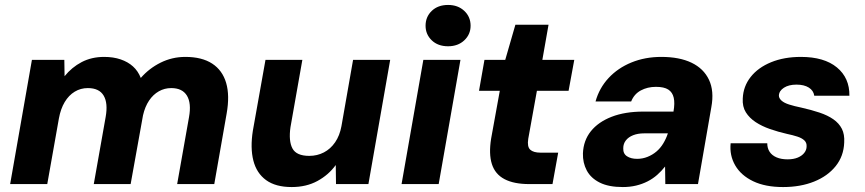

<svg xmlns="http://www.w3.org/2000/svg" viewBox="-20 -744 3496 776"><path d="M21 0 109 -502H240L241 -436Q270 -472 310 -493Q350 -514 401 -514Q438 -514 467.5 -504Q497 -494 517.5 -475.5Q538 -457 549 -429Q583 -468 629.5 -491Q676 -514 729 -514Q796 -514 837.5 -487Q879 -460 894 -409Q909 -358 896 -285L846 0H696L744 -271Q754 -327 735.5 -357.5Q717 -388 672 -388Q645 -388 622 -375Q599 -362 582.5 -337.5Q566 -313 558 -278L508 0H359L407 -271Q417 -327 399 -357.5Q381 -388 335 -388Q306 -388 282 -373.5Q258 -359 241.5 -331.5Q225 -304 218 -265L171 0Z M1159 12Q1094 12 1055.5 -16Q1017 -44 1004 -95Q991 -146 1002 -216L1053 -502H1202L1154 -230Q1146 -174 1162 -144Q1178 -114 1230 -114Q1262 -114 1289 -128Q1316 -142 1334.5 -169Q1353 -196 1360 -234L1407 -502H1557L1469 0H1338L1337 -77Q1308 -37 1263 -12.5Q1218 12 1159 12Z M1603 0 1691 -502H1841L1753 0ZM1791 -557Q1750 -557 1725 -581Q1700 -605 1700 -640Q1700 -676 1725 -700Q1750 -724 1791 -724Q1831 -724 1856.5 -700Q1882 -676 1882 -640Q1882 -605 1856.5 -581Q1831 -557 1791 -557Z M2119 0Q2057 0 2019 -20Q1981 -40 1968 -81Q1955 -122 1965 -184L2000 -377H1916L1938 -502H2022L2063 -644H2197L2172 -502H2301L2278 -377H2150L2115 -183Q2110 -151 2123 -139Q2136 -127 2165 -127H2236L2213 0Z M2497 12Q2440 12 2404 -6Q2368 -24 2351.5 -55Q2335 -86 2336 -124Q2338 -176 2368 -213.5Q2398 -251 2452 -272Q2506 -293 2581 -293H2702Q2708 -327 2703 -349Q2698 -371 2681 -382Q2664 -393 2631 -393Q2597 -393 2570 -378.5Q2543 -364 2531 -334H2387Q2402 -388 2439.5 -428.5Q2477 -469 2532 -491.5Q2587 -514 2653 -514Q2726 -514 2775 -490.5Q2824 -467 2845.5 -421.5Q2867 -376 2855 -311L2801 0H2669L2668 -71Q2654 -53 2636.5 -37.5Q2619 -22 2597.5 -11Q2576 0 2551 6Q2526 12 2497 12ZM2555 -102Q2577 -102 2597 -110Q2617 -118 2633 -131.5Q2649 -145 2660.5 -164Q2672 -183 2679 -204V-205H2583Q2558 -205 2539 -197.5Q2520 -190 2509.5 -176.5Q2499 -163 2499 -145Q2498 -123 2514 -112.5Q2530 -102 2555 -102Z M3145 12Q3073 12 3024 -11.5Q2975 -35 2951.5 -75.5Q2928 -116 2933 -165H3081Q3081 -145 3090.5 -130.5Q3100 -116 3118.5 -108Q3137 -100 3163 -100Q3187 -100 3204 -107Q3221 -114 3230.5 -126Q3240 -138 3240 -152Q3241 -167 3231 -176.5Q3221 -186 3202.5 -192Q3184 -198 3160 -203Q3125 -211 3092 -222.5Q3059 -234 3034 -250.5Q3009 -267 2994.5 -290Q2980 -313 2982 -346Q2984 -395 3014 -433Q3044 -471 3096.5 -492.5Q3149 -514 3217 -514Q3311 -514 3362.5 -471.5Q3414 -429 3413 -357H3271Q3268 -378 3249 -390Q3230 -402 3199 -402Q3168 -402 3148.5 -389.5Q3129 -377 3128 -358Q3128 -347 3138.5 -337.5Q3149 -328 3169.5 -321.5Q3190 -315 3219 -309Q3259 -300 3292 -289Q3325 -278 3348 -262Q3371 -246 3382.5 -223.5Q3394 -201 3392 -168Q3390 -113 3357.5 -72.5Q3325 -32 3270 -10Q3215 12 3145 12Z"/></svg>

Font: DM Sans 16pt Black
Style: Italic
Weight: 900
Italic angle: -10°
Version: Version 4.004;gftools[0.9.30]